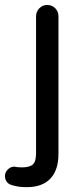

<svg xmlns="http://www.w3.org/2000/svg" viewBox="-65 -523 333 778"><path d="M-18.6 226.6Q-31.2 222.7 -38.1 212.9Q-44.9 203.1 -44.9 190.4Q-44.9 175.8 -33.7 164.1Q-22.5 152.3 -6.8 152.3L4.9 154.3H7.8Q13.7 155.3 22.5 155.3Q54.7 155.3 67.9 143.6Q81.1 131.8 81.1 98.6V-457Q81.1 -475.6 94.2 -489.3Q107.4 -502.9 126 -502.9Q145.5 -502.9 158.7 -489.7Q171.9 -476.6 171.9 -457V100.6Q171.9 166 139.2 200.7Q106.4 235.4 43 235.4Q7.8 235.4 -18.6 226.6Z"/></svg>

Font: jf-openhuninn-1.0
Style: Regular
Weight: 400
Designer: [Kosugi Maru]
      Designed by Motoya company      

      [Varela Round]
      Joe Prince(Latin component); Avraham Co
Foundry: justfont CO.,LTD.
Version: 1.0